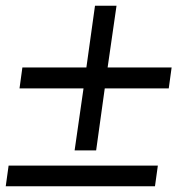

<svg xmlns="http://www.w3.org/2000/svg" viewBox="-37 -649 657 669"><path d="M254 -341H31L41 -414H264L294 -629H369L338 -414H561L551 -341H328L298 -125H223ZM-7 -72H513L503 0H-17Z"/></svg>

Font: Krub SemiBold
Style: Italic
Weight: 600
Italic angle: -8°
Designer: Ekaluck Peanpanawate
Foundry: Cadson Demak Co.,Ltd.
Version: Version 1.000; ttfautohint (v1.6)